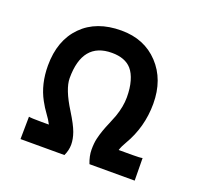

<svg xmlns="http://www.w3.org/2000/svg" viewBox="-116 -787 982 929"><g transform="rotate(20 375.0 -322.5)"><path d="M304.2 7.3H78.1L79.6 -108.4Q90.8 -105.5 144 -105.5H183.1Q171.9 -127.9 154.5 -151.1Q137.2 -174.3 121.1 -204.1Q81.1 -277.3 81.1 -372.6Q81.1 -502.9 156.2 -578.6Q230 -653.3 358.4 -653.3Q476.6 -653.3 550 -575.2Q623.5 -497.1 623.5 -372.6Q623.5 -252.4 563.5 -150.4Q549.8 -127.9 542.5 -105.5Q575.2 -105.5 614 -105.5Q652.8 -105.5 664.6 -108.4L666 7.3H433.1Q418.5 -29.8 418.5 -63Q418.5 -96.2 424.1 -119.9Q429.7 -143.6 437.7 -166.3Q445.8 -189 455.6 -211.2Q465.3 -233.4 473.6 -255.9Q492.7 -310.5 492.7 -357.9Q492.7 -405.3 482.4 -440.9Q472.2 -476.6 453.6 -498Q419.9 -536.1 352.1 -536.1Q200.7 -536.1 200.7 -351.6Q200.7 -295.4 259.3 -202.1Q294.4 -145.5 306.2 -112.5Q317.9 -79.6 317.9 -50.8Q317.9 -22 304.2 7.3Z"/></g></svg>

Font: Hammersmith One
Style: Regular
Weight: 400
Designer: Nicole Fally
Foundry: Nicole Fally
Version: Version 1.003